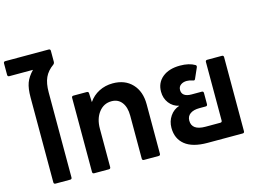

<svg xmlns="http://www.w3.org/2000/svg" viewBox="-122 -1142 1824 1357"><g transform="rotate(-15 790.5 -464.0)"><path d="M326 -928Q339 -928 339 -915V-833Q339 -824 331 -817Q286 -785 267 -743Q248 -701 248 -636V-13Q248 0 235 0H128Q115 0 115 -13V-634Q115 -699 129.5 -739Q144 -779 182 -818H9Q-4 -818 -4 -831V-915Q-4 -928 9 -928Z M411 0Q398 0 398 -13V-555Q398 -568 411 -568H508Q522 -568 522 -555L525 -490Q554 -533 600 -556.5Q646 -580 701 -580Q790 -580 842.5 -524.5Q895 -469 895 -375V-13Q895 0 882 0H775Q762 0 762 -13V-327Q762 -389 735 -424.5Q708 -460 660 -460Q603 -460 567 -413.5Q531 -367 531 -293V-13Q531 0 518 0Z M1240 0Q1131 0 1076 -44.5Q1021 -89 1021 -168Q1021 -216 1046.5 -253.5Q1072 -291 1115 -305Q1070 -315 1043 -350.5Q1016 -386 1016 -434Q1016 -500 1064 -539Q1112 -578 1193 -578Q1259 -578 1301 -553Q1310 -547 1305 -535L1271 -458Q1268 -451 1262 -451L1254 -453Q1232 -461 1211 -461Q1185 -461 1167 -448Q1149 -435 1149 -411Q1149 -386 1167 -373Q1185 -360 1219 -360H1294Q1307 -360 1307 -347V-266Q1307 -252 1294 -252H1248Q1205 -252 1180.5 -234.5Q1156 -217 1156 -185Q1156 -114 1256 -114H1364Q1377 -114 1377 -127V-555Q1377 -568 1390 -568H1497Q1510 -568 1510 -555V-13Q1510 0 1497 0Z"/></g></svg>

Font: LINE Seed Sans TH App
Style: Bold
Weight: 700
Designer: Dalton Maag Ltd | Thai characters by Cadson Demak Co.,Ltd.
Foundry: Dalton Maag Ltd
Version: Version 1.003